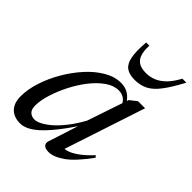

<svg xmlns="http://www.w3.org/2000/svg" viewBox="-203 -815 936 936"><g transform="rotate(45 265.0 -347.0)"><path d="M257.5 -27.5 314.5 -204H323Q281 -141 247.8 -99.5Q214.5 -58 187.8 -34.2Q161 -10.5 138.8 -0.5Q116.5 9.5 96.5 9.5Q70 9.5 49.5 -1Q29 -11.5 17.5 -32.8Q6 -54 6 -87Q6 -133.5 23 -186.8Q40 -240 69.8 -291.5Q99.5 -343 137.8 -385.5Q176 -428 219.5 -453.5Q263 -479 307 -479Q335.5 -479 357.8 -465.2Q380 -451.5 396.5 -424L385 -405Q376 -425 360.8 -435Q345.5 -445 324 -445Q290 -445 256.2 -421.2Q222.5 -397.5 192.2 -358.8Q162 -320 138.8 -274.2Q115.5 -228.5 101.8 -184Q88 -139.5 88 -104.5Q88 -77.5 101 -65.5Q114 -53.5 134 -53.5Q149.5 -53.5 171 -64.8Q192.5 -76 217.8 -98.2Q243 -120.5 269 -154Q295 -187.5 319.5 -232L391.5 -445.5L428 -474H476.5L333.5 -40L323.5 -57Q338.5 -53.5 360.5 -61Q382.5 -68.5 409.8 -88.5Q437 -108.5 468 -142L476.5 -133Q418.5 -53 374 -21.5Q329.5 10 294.5 10Q271.5 10 261.8 0Q252 -10 257.5 -27.5ZM357.5 -598Q386 -598 411.5 -608.8Q437 -619.5 460 -643Q483 -666.5 503 -704.5H530.5Q496 -639.5 467.8 -602.5Q439.5 -565.5 410 -550.5Q380.5 -535.5 342 -535.5Q305.5 -535.5 284.2 -550.5Q263 -565.5 255.5 -602.2Q248 -639 253.5 -704.5H275.5Q273.5 -665.5 282 -642.2Q290.5 -619 309.2 -608.5Q328 -598 357.5 -598Z"/></g></svg>

Font: Newsreader 48pt
Style: Italic
Weight: 400
Italic angle: -17°
Version: Version 1.003